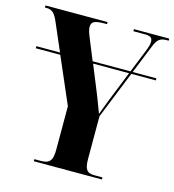

<svg xmlns="http://www.w3.org/2000/svg" viewBox="-107 -804 811 893"><g transform="rotate(15 299.0 -357.0)"><path d="M137 0H465V-10H426C389 -10 378 -26 378 -79V-281L470 -510H588V-520H474L530 -659C544 -694 558 -704 589 -704H598V-714H428V-704H482C511 -704 520 -697 520 -677C520 -664 516 -651 503 -619L463 -520H281L237 -628C229 -649 226 -659 226 -671C226 -696 241 -704 290 -704H301V-714H2V-704H8C37 -704 50 -692 67 -652L124 -520H10V-510H128L224 -288V-80C224 -26 211 -10 167 -10H137ZM343 -370 286 -510H459L401 -365C392 -341 381 -314 373 -291C361 -323 352 -346 343 -370Z"/></g></svg>

Font: Noto Serif Display ExtraCondensed ExtraBold
Style: Regular
Weight: 800
Width: 2
Designer: Monotype Design Team
Foundry: Monotype Imaging Inc.
Version: Version 2.009